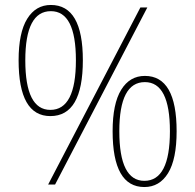

<svg xmlns="http://www.w3.org/2000/svg" viewBox="-20 -744 787 774"><path d="M185 -724Q124 -724 89.5 -668Q55 -612 55 -501Q55 -276 183 -276Q314 -276 314 -501Q314 -724 185 -724ZM574 -714H546L174 0H202ZM185 -699Q286 -699 286 -501Q286 -301 183 -301Q82 -301 82 -501Q82 -699 185 -699ZM564 -438Q503 -438 468.5 -382Q434 -326 434 -215Q434 10 562 10Q623 10 657.5 -46Q692 -102 692 -215Q692 -438 564 -438ZM564 -413Q665 -413 665 -215Q665 -15 562 -15Q461 -15 461 -215Q461 -413 564 -413Z"/></svg>

Font: Noto Sans Display Thin
Style: Regular
Weight: 250
Designer: Monotype Design Team
Foundry: Monotype Imaging Inc.
Version: Version 1.900